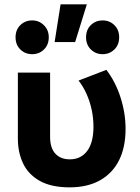

<svg xmlns="http://www.w3.org/2000/svg" viewBox="-20 -834 636 870"><path d="M296.5 15Q212.5 15 160.5 -14.2Q108.5 -43.5 84.8 -93.2Q61 -143 61 -205V-505H207V-213.5Q207 -163.5 230.8 -137.8Q254.5 -112 296.5 -112Q323 -112 343 -122.5Q363 -133 376.5 -152Q390 -171 396.8 -198.2Q403.5 -225.5 403.5 -259Q403.5 -298 395.8 -335Q388 -372 373.2 -406Q358.5 -440 336 -469L462 -517.5Q504 -462.5 526.5 -391.5Q549 -320.5 549 -250Q549 -167.5 519.8 -108.5Q490.5 -49.5 434.2 -17.5Q378 14.5 296.5 15ZM227.5 -643.5 254.5 -814.5H373.5L320.5 -643.5ZM126 -588.5Q94 -588.5 72.2 -609.8Q50.5 -631 50.5 -665Q50.5 -699 72.2 -720.2Q94 -741.5 126 -741.5Q157 -741.5 179 -719.8Q201 -698 201 -665Q201 -631 179.2 -609.8Q157.5 -588.5 126 -588.5ZM445 -588.5Q413.5 -588.5 391.8 -609.8Q370 -631 370 -665Q370 -699.5 391.8 -720.5Q413.5 -741.5 445 -741.5Q476.5 -741.5 498.2 -720.2Q520 -699 520 -665Q520 -631 498.2 -609.8Q476.5 -588.5 445 -588.5Z"/></svg>

Font: Geologica SemiBold
Style: Regular
Weight: 600
Designer: Sindre Bremnes, Frode Helland
Foundry: Monokrom Skriftforlag AS
Version: Version 1.010;gftools[0.9.28]